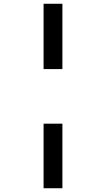

<svg xmlns="http://www.w3.org/2000/svg" viewBox="-20 -820 590 1020"><path d="M211.5 -453V-800H311.5V-453ZM211.5 180V-163H311.5V180Z"/></svg>

Font: Trispace SemiCondensed Medium
Style: Regular
Weight: 500
Width: 4
Designer: Tyler Finck
Foundry: Etcetera Type Company
Version: Version 1.210; ttfautohint (v1.8.3)